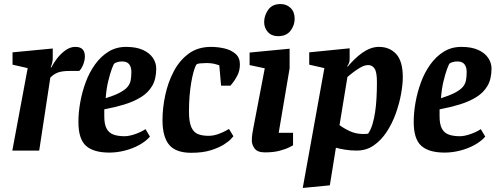

<svg xmlns="http://www.w3.org/2000/svg" viewBox="-20 -745 2458 950"><path d="M117 -408 42 -425V-486L241 -505V-457Q241 -446 238 -433.5Q235 -421 231 -412H235Q244 -432 262.5 -456Q281 -480 304.5 -496.5Q328 -513 352 -513Q378 -513 389 -500.5Q400 -488 400 -466Q400 -446 391.5 -425Q383 -404 372 -394H327Q284 -394 263.5 -385Q243 -376 229 -361L174 0H41Z M521 10Q443 10 405.5 -23.5Q368 -57 368 -142Q368 -188 377 -238.5Q386 -289 404 -338Q422 -387 450.5 -426.5Q479 -466 517 -489.5Q555 -513 604 -513Q654 -513 687 -498Q720 -483 736.5 -458.5Q753 -434 753 -406Q753 -354 733 -320Q713 -286 677 -264Q641 -242 595 -228Q549 -214 496 -204V-169Q496 -131 507 -109.5Q518 -88 540.5 -79.5Q563 -71 596 -71Q618 -71 647.5 -81Q677 -91 700 -106L722 -69Q702 -46 669.5 -28Q637 -10 598 0Q559 10 521 10ZM503 -259Q547 -273 572.5 -286.5Q598 -300 610.5 -314.5Q623 -329 626.5 -347Q630 -365 630 -388Q630 -406 624.5 -418Q619 -430 609 -435.5Q599 -441 585 -441Q571 -441 560 -437.5Q549 -434 546 -431Q542 -428 533 -403.5Q524 -379 515 -341.5Q506 -304 503 -259Z M1135 -71Q1135 -71 1124 -58.5Q1113 -46 1088 -30Q1063 -14 1023 -1.5Q983 11 926 11Q850 11 817 -28.5Q784 -68 784 -151Q784 -210 797.5 -273.5Q811 -337 839.5 -391.5Q868 -446 913.5 -479.5Q959 -513 1024 -513Q1057 -513 1090 -505.5Q1123 -498 1145 -479Q1167 -460 1167 -427Q1167 -396 1155 -372.5Q1143 -349 1131.5 -335Q1120 -321 1120 -321H1074L1065 -422Q1065 -422 1046.5 -427.5Q1028 -433 1000 -433Q989 -433 971 -431.5Q953 -430 950 -423Q943 -409 937 -387Q931 -365 926 -335.5Q921 -306 918 -270Q915 -234 915 -194Q915 -142 926.5 -116Q938 -90 959.5 -81.5Q981 -73 1011 -73Q1036 -73 1059.5 -81.5Q1083 -90 1098 -98.5Q1113 -107 1113 -107Z M1356 -566Q1324 -566 1305.5 -586.5Q1287 -607 1287 -636Q1287 -668 1307 -696.5Q1327 -725 1368 -725Q1398 -725 1418 -705.5Q1438 -686 1438 -652Q1438 -620 1417.5 -593Q1397 -566 1356 -566ZM1290 -407 1215 -423V-485L1413 -504V-407L1359 -88H1430V-26Q1430 -26 1413 -17Q1396 -8 1365 0.5Q1334 9 1291 9Q1254 9 1240 -10Q1226 -29 1226 -49Q1226 -68 1228.5 -83Q1231 -98 1233 -109Z M1585 -408 1510 -425V-486L1710 -506V-453Q1710 -442 1707 -433.5Q1704 -425 1698 -418L1700 -415Q1716 -434 1734 -451.5Q1752 -469 1771.5 -483Q1791 -497 1812 -505Q1833 -513 1855 -513Q1908 -513 1940.5 -477.5Q1973 -442 1973 -363Q1973 -328 1964.5 -280.5Q1956 -233 1938.5 -184Q1921 -135 1894 -93.5Q1867 -52 1830 -26Q1793 0 1745 0Q1716 0 1690 -4Q1664 -8 1642 -14L1612 172L1478 185ZM1660 -126Q1681 -110 1711 -96Q1741 -82 1777 -82Q1786 -82 1794 -82.5Q1802 -83 1803 -86Q1815 -104 1823 -130.5Q1831 -157 1836 -190Q1841 -223 1843 -261Q1845 -299 1845 -339Q1845 -388 1833.5 -405.5Q1822 -423 1802 -423Q1786 -423 1768 -413.5Q1750 -404 1732 -390.5Q1714 -377 1699 -364Z M2180 10Q2102 10 2064.5 -23.5Q2027 -57 2027 -142Q2027 -188 2036 -238.5Q2045 -289 2063 -338Q2081 -387 2109.5 -426.5Q2138 -466 2176 -489.5Q2214 -513 2263 -513Q2313 -513 2346 -498Q2379 -483 2395.5 -458.5Q2412 -434 2412 -406Q2412 -354 2392 -320Q2372 -286 2336 -264Q2300 -242 2254 -228Q2208 -214 2155 -204V-169Q2155 -131 2166 -109.5Q2177 -88 2199.5 -79.5Q2222 -71 2255 -71Q2277 -71 2306.5 -81Q2336 -91 2359 -106L2381 -69Q2361 -46 2328.5 -28Q2296 -10 2257 0Q2218 10 2180 10ZM2162 -259Q2206 -273 2231.5 -286.5Q2257 -300 2269.5 -314.5Q2282 -329 2285.5 -347Q2289 -365 2289 -388Q2289 -406 2283.5 -418Q2278 -430 2268 -435.5Q2258 -441 2244 -441Q2230 -441 2219 -437.5Q2208 -434 2205 -431Q2201 -428 2192 -403.5Q2183 -379 2174 -341.5Q2165 -304 2162 -259Z"/></svg>

Font: Faustina VF Beta
Style: Italic
Weight: 400
Italic angle: -8°
Designer: Alfonso Garcia
Foundry: Omnibus-Type
Version: Version 1.006